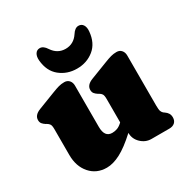

<svg xmlns="http://www.w3.org/2000/svg" viewBox="-166 -867 1006 1028"><g transform="rotate(-30 337.5 -353.0)"><path d="M65 -146V-305Q65 -327.5 59.5 -335.8Q54 -344 45 -349L38 -353Q27 -360 20 -368.5Q13 -377 13 -391Q13 -421.5 53 -437L159 -478Q184.5 -488 201 -492.5Q217.5 -497 236 -497Q255 -497 266 -484.2Q277 -471.5 277 -452V-197Q277 -133 324 -133Q339 -133 353.8 -138Q368.5 -143 384 -157L388 -161V-305Q388 -327.5 382.5 -335.8Q377 -344 368 -349L361 -353Q350 -360 343 -368.5Q336 -377 336 -391Q336 -421.5 376 -437L482 -478Q507.5 -488 524 -492.5Q540.5 -497 559 -497Q578 -497 589 -484.2Q600 -471.5 600 -452V-142Q600 -116.5 603.8 -107Q607.5 -97.5 614 -92L621 -87Q633 -79 639.5 -68.5Q646 -58 646 -43Q646 -23 633.5 -11.5Q621 0 599 0H489Q453 0 425.5 -26.2Q398 -52.5 398 -90Q336.5 -33.5 290.8 -9.8Q245 14 206 14Q143 14 104 -30.5Q65 -75 65 -146ZM333 -647.5Q383 -647.5 412.5 -692Q430.5 -720.5 452.5 -720.5Q471.5 -720.5 481 -705.2Q490.5 -690 488 -665Q482 -596.5 438 -560.8Q394 -525 333 -525Q272.5 -525 228.2 -560.8Q184 -596.5 178 -665Q176 -690 185.5 -705.2Q195 -720.5 213.5 -720.5Q235.5 -720.5 253.5 -692Q283 -647.5 333 -647.5Z"/></g></svg>

Font: Fraunces 9pt SuperSoft Black
Style: Regular
Weight: 900
Version: Version 1.000;[b76b70a41]